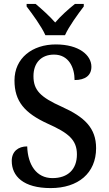

<svg xmlns="http://www.w3.org/2000/svg" viewBox="-20 -951 555 981"><path d="M212 -771H312C332 -816 379 -880 408 -918V-931H363C330 -905 289 -868 262 -836C234 -868 193 -905 162 -931H116V-918C145 -880 192 -816 212 -771ZM239 10C379 10 471 -66 471 -194C471 -297 412 -353 297 -405C185 -455 151 -491 151 -562C151 -630 191 -672 256 -672C332 -672 361 -605 361 -542C416 -542 447 -566 447 -610C447 -669 384 -724 265 -724C145 -724 54 -654 54 -540C54 -433 106 -373 224 -319C329 -272 373 -237 373 -162C373 -86 327 -41 248 -41C166 -41 122 -109 119 -203C73 -203 40 -177 40 -129C40 -51 99 10 239 10Z"/></svg>

Font: Noto Serif Armenian SemiCondensed Medium
Style: Regular
Weight: 500
Width: 4
Designer: Monotype Design Team
Foundry: Monotype Imaging Inc.
Version: Version 2.008